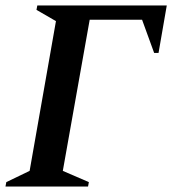

<svg xmlns="http://www.w3.org/2000/svg" viewBox="-27 -680 634 700"><path d="M-7 0 -4 -16 81 -57 177 -603 106 -644 109 -660H581L551 -487H535L491 -608H300L202 -57L297 -16L294 0Z"/></svg>

Font: Spectral SC SemiBold
Style: Italic
Weight: 600
Italic angle: -10°
Designer: Jean-Baptiste Levee
Foundry: Production Type
Version: Version 2.001